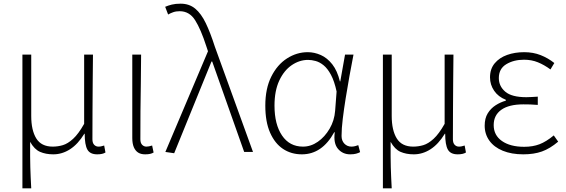

<svg xmlns="http://www.w3.org/2000/svg" viewBox="-20 -827 3081 1045"><path d="M102 198V-530H150V-196Q150 -118 177.5 -73.5Q205 -29 267 -29Q295 -29 322 -37Q349 -45 378 -71.5Q407 -98 438 -153V-530H486Q485 -452 484.5 -375Q484 -298 483.5 -221.5Q483 -145 483 -69Q483 -49 492.5 -39Q502 -29 516 -29Q524 -29 530.5 -30.5Q537 -32 547 -35L554 3Q546 8 535 10.5Q524 13 509 13Q470 13 455.5 -13Q441 -39 441 -99H439Q404 -42 361 -14.5Q318 13 270 13Q229 13 198 -0.5Q167 -14 144 -55Q144 -10 144 23Q144 56 145 83.5Q146 111 147 138Q148 165 150 198Z M770 13Q747 13 732 3.5Q717 -6 708.5 -25.5Q700 -45 700 -76V-530H748Q748 -452 746.5 -375Q745 -298 744.5 -221.5Q744 -145 744 -69Q744 -49 753.5 -39Q763 -29 777 -29Q784 -29 791 -30.5Q798 -32 808 -35L816 3Q808 8 797 10.5Q786 13 770 13Z M928 7 880 0 1112 -548 1103 -575Q1073 -668 1042 -717Q1011 -766 958 -766Q938 -766 922.5 -760.5Q907 -755 895 -748L879 -790Q895 -797 915 -802Q935 -807 963 -807Q1010 -807 1042.5 -780Q1075 -753 1100 -701Q1125 -649 1149 -574L1357 0H1309L1135 -492H1131Z M1623 13Q1565 13 1520.5 -16.5Q1476 -46 1450 -105Q1424 -164 1424 -252Q1424 -345 1456.5 -410Q1489 -475 1542 -509Q1595 -543 1655 -543Q1691 -543 1726 -527.5Q1761 -512 1788.5 -477Q1816 -442 1830 -384H1832L1858 -530H1904Q1893 -474 1882 -413Q1871 -352 1861.5 -292.5Q1852 -233 1845.5 -180Q1839 -127 1839 -87Q1839 -61 1854.5 -45Q1870 -29 1893 -29Q1902 -29 1912.5 -31.5Q1923 -34 1930 -37L1940 1Q1931 6 1918 9.5Q1905 13 1886 13Q1845 13 1819.5 -17Q1794 -47 1802 -107H1799Q1733 13 1623 13ZM1629 -29Q1672 -29 1710 -55.5Q1748 -82 1774 -126.5Q1800 -171 1804 -224L1812 -329Q1800 -385 1781.5 -419.5Q1763 -454 1741.5 -471.5Q1720 -489 1698 -495Q1676 -501 1657 -501Q1610 -501 1568 -472.5Q1526 -444 1500 -388.5Q1474 -333 1474 -252Q1474 -150 1515 -89.5Q1556 -29 1629 -29Z M2064 198V-530H2112V-196Q2112 -118 2139.5 -73.5Q2167 -29 2229 -29Q2257 -29 2284 -37Q2311 -45 2340 -71.5Q2369 -98 2400 -153V-530H2448Q2447 -452 2446.5 -375Q2446 -298 2445.5 -221.5Q2445 -145 2445 -69Q2445 -49 2454.5 -39Q2464 -29 2478 -29Q2486 -29 2492.5 -30.5Q2499 -32 2509 -35L2516 3Q2508 8 2497 10.5Q2486 13 2471 13Q2432 13 2417.5 -13Q2403 -39 2403 -99H2401Q2366 -42 2323 -14.5Q2280 13 2232 13Q2191 13 2160 -0.5Q2129 -14 2106 -55Q2106 -10 2106 23Q2106 56 2107 83.5Q2108 111 2109 138Q2110 165 2112 198Z M2828 13Q2764 13 2716.5 -6.5Q2669 -26 2643.5 -61.5Q2618 -97 2618 -143Q2618 -183 2634.5 -210Q2651 -237 2677.5 -254Q2704 -271 2733 -279V-284Q2692 -300 2669.5 -333Q2647 -366 2647 -406Q2647 -452 2672.5 -482.5Q2698 -513 2740 -528Q2782 -543 2833 -543Q2882 -543 2922.5 -527Q2963 -511 2997 -484L2976 -449Q2942 -474 2907.5 -488Q2873 -502 2832 -502Q2776 -502 2735.5 -477.5Q2695 -453 2695 -402Q2695 -358 2730 -328Q2765 -298 2845 -298Q2861 -298 2874 -299Q2887 -300 2907 -301V-256Q2884 -258 2866 -258.5Q2848 -259 2829 -259Q2750 -259 2708.5 -229.5Q2667 -200 2667 -146Q2667 -91 2712 -59.5Q2757 -28 2833 -28Q2880 -28 2916.5 -42Q2953 -56 2994 -90L3018 -56Q2973 -18 2929.5 -2.5Q2886 13 2828 13Z"/></svg>

Font: Noto Sans KR ExtraLight
Style: Regular
Weight: 250
Designer: Ryoko NISHIZUKA  (kana, bopomofo & ideographs); Paul D. Hunt (Latin, Greek & Cyrillic); Sandoll Communications , Soo-you
Foundry: Adobe
Version: Version 2.004-H2;hotconv 1.0.118;makeotfexe 2.5.65603